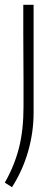

<svg xmlns="http://www.w3.org/2000/svg" viewBox="-29 -560 227 800"><path d="M-9 201Q31 131 50 56.5Q69 -18 69 -115Q69 -116 69 -147Q69 -178 69 -224Q69 -270 68.5 -324Q68 -378 68 -425Q68 -472 68 -504.5Q68 -537 68 -540H111V-92Q111 -8 88 71.5Q65 151 21 220Z"/></svg>

Font: Encode Sans Compressed
Style: ExtraLight
Weight: 200
Designer: Pablo Impallari, Andres Torresi
Foundry: Pablo Impallari, Andres Torresi
Version: Version 1.000; ttfautohint (v1.00) -l 8 -r 50 -G 200 -x 14 -